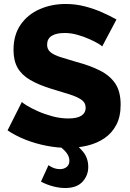

<svg xmlns="http://www.w3.org/2000/svg" viewBox="-20 -736 655 966"><path d="M494 -502Q491 -507 473 -517.5Q455 -528 428 -540Q401 -552 369 -561Q337 -570 305 -570Q263 -570 240 -555.5Q217 -541 217 -511Q217 -487 234.5 -473Q252 -459 285 -448.5Q318 -438 366 -424Q434 -406 484 -380.5Q534 -355 560.5 -315Q587 -275 587 -209Q587 -149 565 -107.5Q543 -66 505.5 -40.5Q468 -15 420 -3.5Q372 8 321 8Q269 8 214.5 -2.5Q160 -13 110 -32.5Q60 -52 18 -80L90 -223Q94 -218 116 -204.5Q138 -191 170.5 -176.5Q203 -162 243 -151Q283 -140 324 -140Q368 -140 389.5 -154Q411 -168 411 -193Q411 -220 388.5 -235Q366 -250 327.5 -262Q289 -274 239 -289Q174 -309 131.5 -334Q89 -359 68.5 -395Q48 -431 48 -485Q48 -560 83.5 -611.5Q119 -663 179 -689.5Q239 -716 310 -716Q360 -716 406.5 -704Q453 -692 493.5 -674Q534 -656 566 -638ZM308 210Q280 210 248.5 202Q217 194 186 178L224 95Q238 105 252 110Q266 115 281 115Q302 115 315.5 104Q329 93 329 73Q329 53 316.5 35.5Q304 18 280 0L332 -32Q371 -5 397.5 27Q424 59 424 104Q424 147 395 178.5Q366 210 308 210Z"/></svg>

Font: Raleway Thin ExtraBold
Style: Regular
Weight: 800
Version: Version 4.026